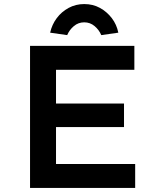

<svg xmlns="http://www.w3.org/2000/svg" viewBox="-20 -926 789 946"><path d="M128 0V-700H642V-582H256V-118H646V0ZM192 -300V-416H591V-300ZM311 -753 227 -765Q236 -805 259.5 -836.5Q283 -868 318 -887Q353 -906 395 -906Q438 -906 472.5 -887Q507 -868 531 -836.5Q555 -805 563 -765L479 -753Q468 -779 446 -797.5Q424 -816 395 -816Q366 -816 344 -797.5Q322 -779 311 -753Z"/></svg>

Font: Lexend Exa Medium
Style: Regular
Weight: 500
Designer: Bonnie Shaver-Troup, Thomas Jockin
Foundry: Lexend
Version: Version 1.007